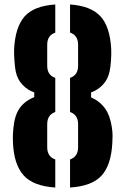

<svg xmlns="http://www.w3.org/2000/svg" viewBox="-20 -829 560 858"><path d="M38 -191Q37.5 -206 37.5 -214.8Q37.5 -223.5 38 -232.5Q38.5 -241.5 40 -258Q45.5 -313.5 67.5 -345.2Q89.5 -377 133 -395V-416Q103 -426.5 80.2 -450.5Q57.5 -474.5 50 -511Q46.5 -529 44.5 -558.5Q42.5 -588 43 -609Q48 -707 89.2 -754.8Q130.5 -802.5 227 -809V-683Q191 -671 191 -629V-535Q191 -493 227 -481V-328.5Q191 -316 191 -274V-171Q191 -129 227 -116.5V9Q127.5 2.5 84.8 -46.2Q42 -95 38 -191ZM293 9V-116.5Q329 -129 329 -171V-274Q329 -316 293 -328.5V-481Q329 -493 329 -535V-629Q329 -671 293 -683.5V-809Q386.5 -802.5 429.2 -755.8Q472 -709 477 -609Q478 -588 476 -558.5Q474 -529 470 -511Q462.5 -474.5 439.8 -450.5Q417 -426.5 387 -416V-394Q427 -376 449.8 -343.8Q472.5 -311.5 480 -259Q483 -238 483 -223.2Q483 -208.5 482 -191Q477 -91.5 433.8 -44.2Q390.5 3 293 9Z"/></svg>

Font: Big Shoulders Stencil Text Black
Style: Regular
Weight: 900
Designer: Patric King
Foundry: XO Type Co
Version: Version 1.000